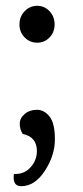

<svg xmlns="http://www.w3.org/2000/svg" viewBox="-20 -498 286 661"><path d="M150.5 -369Q133 -351 108 -351Q83 -351 65 -369Q47 -387 47 -414Q47 -441 65 -459.5Q83 -478 108 -478Q133 -478 150.5 -459.5Q168 -441 168 -414Q168 -387 150.5 -369ZM107 22Q107 -27 58 -37Q48 -53 48 -72Q48 -91 65 -105.5Q82 -120 107 -120Q132 -120 150.5 -97Q169 -74 169 -18.5Q169 37 134.5 90Q100 143 53 143Q27 143 27 113Q27 105 28 101H33Q65 101 86 77Q107 53 107 22Z"/></svg>

Font: Overlock
Style: Regular
Weight: 400
Designer: Dario Muhafara
Foundry: Dario Manuel Muhafara
Version: Version 1.001